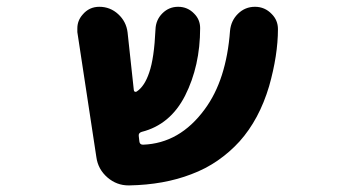

<svg xmlns="http://www.w3.org/2000/svg" viewBox="-20 -569 1040 571"><path d="M364.3 -17.6Q363.3 -17.6 362.3 -17.6Q327.1 -17.6 299.8 -41Q271.5 -65.4 266.6 -101.6L210 -473.6Q210 -478.5 210 -484.4Q210 -507.8 225.6 -525.4Q245.1 -548.8 275.4 -548.8Q307.6 -548.8 331.5 -526.9Q355.5 -504.9 359.4 -472.7L377.9 -301.8Q377.9 -297.9 380.9 -296.4Q383.8 -294.9 386.7 -296.9Q410.2 -312.5 423.8 -353.5Q438.5 -395.5 442.4 -481.4Q443.4 -509.8 462.9 -529.3Q482.4 -548.8 509.8 -548.8Q538.1 -548.8 557.6 -528.3Q575.2 -510.7 575.2 -485.4Q575.2 -373 530.3 -284.2Q486.3 -198.2 401.4 -176.8Q391.6 -173.8 392.6 -165L394.5 -148.4Q395.5 -138.7 405.3 -138.7Q514.6 -142.6 588.9 -244.1Q653.3 -331.1 664.1 -477.5Q667 -507.8 688 -528.3Q709 -548.8 738.3 -548.8Q767.6 -548.8 788.1 -527.3Q806.6 -508.8 806.6 -482.4Q806.6 -405.3 780.3 -312.5Q751 -213.9 692.4 -148.4Q663.1 -116.2 627 -91.3Q590.8 -66.4 548.8 -50.8Q467.8 -19.5 364.3 -17.6Z"/></svg>

Font: Rounded-X Mgen+ 1mn bold
Style: Bold
Weight: 700
Designer: [Source Han Sans]
Ryoko NISHIZUKA  (kana & ideographs); Paul D. Hunt (Latin, Greek & Cyrillic); Wenlong ZHANG  (bopomofo
Version: Version 1.059.20150602